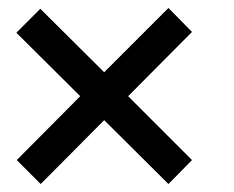

<svg xmlns="http://www.w3.org/2000/svg" viewBox="-20 -614 585 481"><path d="M81 -592 21 -532 181 -373 22 -213 82 -153 241 -313 402 -153 461 -213 301 -373 461 -534 402 -594 241 -433Z"/></svg>

Font: Cheyenne Sans Medium
Style: Italic
Weight: 500
Italic angle: -8.13011°
Designer: The Public Sans project authors (U.S. Web Design System), Libre Franklin designed by Pablo Impallari and Rodrigo Fuenzal
Foundry: The Cheyenne Sans Project Authors
Version: Version 2.007